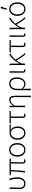

<svg xmlns="http://www.w3.org/2000/svg" viewBox="2468 -3265 977 5953"><g transform="rotate(-90 2956.5 -288.5)"><path d="M242 12Q206 12 175 2Q144 -8 121.5 -29.5Q99 -51 86 -85.5Q73 -120 73 -169Q73 -217 75 -263.5Q77 -310 77 -358Q77 -387 76 -415Q75 -443 70 -480H114Q119 -454 119.5 -428.5Q120 -403 120 -372Q120 -348 119 -321.5Q118 -295 117 -268Q116 -241 115 -215.5Q114 -190 114 -169Q114 -129 124.5 -101.5Q135 -74 153 -57.5Q171 -41 194.5 -34Q218 -27 244 -27Q274 -27 300.5 -39.5Q327 -52 346.5 -77.5Q366 -103 377.5 -141.5Q389 -180 389 -233Q389 -293 380 -353Q371 -413 345 -480L389 -492Q413 -426 424 -362.5Q435 -299 435 -233Q435 -172 419.5 -126Q404 -80 378 -49.5Q352 -19 317 -3.5Q282 12 242 12Z M941 12Q899 12 879.5 -10.5Q860 -33 860 -82Q860 -105 860.5 -147Q861 -189 862 -239Q863 -289 864 -342Q865 -395 866 -440H659Q659 -330 650 -216Q641 -102 630 3L584 0Q599 -105 608.5 -218Q618 -331 618 -440H503V-476L570 -480H1009V-440H909Q907 -393 905.5 -339Q904 -285 903 -234Q902 -183 901.5 -141Q901 -99 901 -76Q901 -27 947 -27Q953 -27 962.5 -28.5Q972 -30 988 -33L995 3Q984 7 971 9.5Q958 12 941 12Z M1287 12Q1242 12 1204 -4.5Q1166 -21 1137.5 -53.5Q1109 -86 1093 -132.5Q1077 -179 1077 -239Q1077 -300 1093 -347Q1109 -394 1137.5 -426.5Q1166 -459 1204 -475.5Q1242 -492 1287 -492Q1332 -492 1370 -475.5Q1408 -459 1436.5 -426.5Q1465 -394 1481 -347Q1497 -300 1497 -239Q1497 -179 1481 -132.5Q1465 -86 1436.5 -53.5Q1408 -21 1370 -4.5Q1332 12 1287 12ZM1287 -27Q1325 -27 1355.5 -42Q1386 -57 1407 -85Q1428 -113 1439.5 -152Q1451 -191 1451 -239Q1451 -287 1439.5 -326.5Q1428 -366 1407 -394Q1386 -422 1355.5 -437.5Q1325 -453 1287 -453Q1249 -453 1218.5 -437.5Q1188 -422 1167 -394Q1146 -366 1134.5 -326.5Q1123 -287 1123 -239Q1123 -191 1134.5 -152Q1146 -113 1167 -85Q1188 -57 1218.5 -42Q1249 -27 1287 -27Z M1809 12Q1767 12 1729.5 -4Q1692 -20 1663.5 -51.5Q1635 -83 1618 -129Q1601 -175 1601 -235Q1601 -299 1618.5 -345Q1636 -391 1665 -421Q1694 -451 1732 -465.5Q1770 -480 1811 -480H2067V-439Q2025 -442 1986.5 -444Q1948 -446 1906 -446V-442Q1956 -414 1984 -361Q2012 -308 2012 -232Q2012 -173 1996 -128Q1980 -83 1952 -51.5Q1924 -20 1887.5 -4Q1851 12 1809 12ZM1809 -27Q1843 -27 1872 -41.5Q1901 -56 1922 -83Q1943 -110 1955 -148.5Q1967 -187 1967 -234Q1967 -274 1956.5 -311.5Q1946 -349 1926 -378Q1906 -407 1877 -424Q1848 -441 1811 -441Q1777 -441 1747 -428Q1717 -415 1695 -389Q1673 -363 1660 -324.5Q1647 -286 1647 -235Q1647 -188 1659.5 -149.5Q1672 -111 1694 -84Q1716 -57 1745.5 -42Q1775 -27 1809 -27Z M2354 12Q2311 12 2294 -10.5Q2277 -33 2277 -82V-442H2105V-476L2172 -480H2494V-442H2321Q2319 -348 2319 -257.5Q2319 -167 2319 -76Q2319 -27 2360 -27Q2371 -27 2382.5 -29.5Q2394 -32 2404 -35L2412 1Q2402 5 2386.5 8.5Q2371 12 2354 12Z M2920 180Q2922 59 2922.5 -63Q2923 -185 2923 -302Q2923 -379 2901.5 -415.5Q2880 -452 2831 -452Q2807 -452 2786 -446Q2765 -440 2745 -425Q2725 -410 2703 -385Q2681 -360 2656 -322V0H2612V-358Q2612 -387 2611.5 -415Q2611 -443 2607 -480H2650L2654 -370H2657Q2698 -436 2741 -464Q2784 -492 2839 -492Q2905 -492 2934.5 -447Q2964 -402 2964 -308V180Z M3137 180V-255Q3137 -314 3153 -358.5Q3169 -403 3197 -432.5Q3225 -462 3261 -477Q3297 -492 3338 -492Q3436 -492 3485.5 -426Q3535 -360 3535 -247Q3535 -186 3518.5 -138Q3502 -90 3474 -56.5Q3446 -23 3410.5 -5.5Q3375 12 3338 12Q3294 12 3255.5 -4.5Q3217 -21 3179 -65Q3180 -30 3180.5 -0.5Q3181 29 3181 57.5Q3181 86 3181.5 115.5Q3182 145 3182 180ZM3335 -27Q3367 -27 3395 -43Q3423 -59 3444 -88Q3465 -117 3477 -157.5Q3489 -198 3489 -247Q3489 -291 3480.5 -329Q3472 -367 3453.5 -394.5Q3435 -422 3406 -437.5Q3377 -453 3336 -453Q3306 -453 3277.5 -440.5Q3249 -428 3227.5 -402.5Q3206 -377 3193 -338Q3180 -299 3180 -245V-108Q3221 -57 3259.5 -42Q3298 -27 3335 -27Z M3744 12Q3679 12 3679 -70V-480H3724Q3721 -270 3721 -64Q3721 -45 3729 -36Q3737 -27 3750 -27Q3761 -27 3779 -33L3786 3Q3778 7 3768 9.5Q3758 12 3744 12Z M4244 7Q4221 -18 4196 -51.5Q4171 -85 4146.5 -121.5Q4122 -158 4099.5 -195.5Q4077 -233 4059 -267Q4025 -222 3994 -172Q3974 -143 3967.5 -104Q3961 -65 3960 -23V0H3918V-358Q3918 -387 3917 -419Q3916 -451 3910 -480H3954Q3959 -463 3960.5 -433Q3962 -403 3962 -372V-185H3966Q3996 -239 4032 -289Q4068 -339 4107 -380.5Q4146 -422 4186 -451Q4226 -480 4262 -492L4267 -449Q4225 -433 4179.5 -395.5Q4134 -358 4086 -301Q4104 -265 4127.5 -225.5Q4151 -186 4178 -146Q4205 -106 4234 -68.5Q4263 -31 4292 0Z M4551 12Q4508 12 4491 -10.5Q4474 -33 4474 -82V-442H4302V-476L4369 -480H4691V-442H4518Q4516 -348 4516 -257.5Q4516 -167 4516 -76Q4516 -27 4557 -27Q4568 -27 4579.5 -29.5Q4591 -32 4601 -35L4609 1Q4599 5 4583.5 8.5Q4568 12 4551 12Z M4856 12Q4791 12 4791 -70V-480H4836Q4833 -270 4833 -64Q4833 -45 4841 -36Q4849 -27 4862 -27Q4873 -27 4891 -33L4898 3Q4890 7 4880 9.5Q4870 12 4856 12Z M5356 7Q5333 -18 5308 -51.5Q5283 -85 5258.5 -121.5Q5234 -158 5211.5 -195.5Q5189 -233 5171 -267Q5137 -222 5106 -172Q5086 -143 5079.5 -104Q5073 -65 5072 -23V0H5030V-358Q5030 -387 5029 -419Q5028 -451 5022 -480H5066Q5071 -463 5072.5 -433Q5074 -403 5074 -372V-185H5078Q5108 -239 5144 -289Q5180 -339 5219 -380.5Q5258 -422 5298 -451Q5338 -480 5374 -492L5379 -449Q5337 -433 5291.5 -395.5Q5246 -358 5198 -301Q5216 -265 5239.5 -225.5Q5263 -186 5290 -146Q5317 -106 5346 -68.5Q5375 -31 5404 0Z M5651 12Q5606 12 5568 -4.5Q5530 -21 5501.5 -53.5Q5473 -86 5457 -132.5Q5441 -179 5441 -239Q5441 -300 5457 -347Q5473 -394 5501.5 -426.5Q5530 -459 5568 -475.5Q5606 -492 5651 -492Q5696 -492 5734 -475.5Q5772 -459 5800.5 -426.5Q5829 -394 5845 -347Q5861 -300 5861 -239Q5861 -179 5845 -132.5Q5829 -86 5800.5 -53.5Q5772 -21 5734 -4.5Q5696 12 5651 12ZM5651 -27Q5689 -27 5719.5 -42Q5750 -57 5771 -85Q5792 -113 5803.5 -152Q5815 -191 5815 -239Q5815 -287 5803.5 -326.5Q5792 -366 5771 -394Q5750 -422 5719.5 -437.5Q5689 -453 5651 -453Q5613 -453 5582.5 -437.5Q5552 -422 5531 -394Q5510 -366 5498.5 -326.5Q5487 -287 5487 -239Q5487 -191 5498.5 -152Q5510 -113 5531 -85Q5552 -57 5582.5 -42Q5613 -27 5651 -27ZM5630 -567 5678 -757 5729 -747 5663 -559Z"/></g></svg>

Font: CV Source Sans Light
Style: Regular
Weight: 300
Designer: Paul D. Hunt
Foundry: Adobe Systems Incorporated
Version: Version 3.001